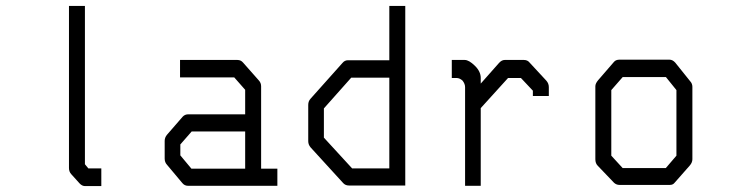

<svg xmlns="http://www.w3.org/2000/svg" viewBox="-20 -679 2470 650"><path d="M267.5 -123 279 -109H323V-49H268Q258 -49 249.5 -58L221.5 -89Q213.5 -97.5 213.5 -110V-659H267.5Z M810 -108V-234H629L590.5 -190V-153L628 -108ZM864 -108H919V-50H616.5Q605 -50 597.5 -59L545.5 -121Q537.5 -129.5 537.5 -142V-202Q537.5 -213.5 545.5 -223L598.5 -284Q606 -292 617.5 -292H810V-375L773 -417H589.5V-476H784Q795.5 -476 803 -467L856 -407Q864 -398.5 864 -387Z M1352 -51H1161Q1149.5 -51 1142 -59L1031.5 -180Q1023.5 -189.5 1023.5 -201V-324Q1023.5 -336.5 1031.5 -345L1139.5 -466Q1147 -475 1157.5 -475H1298V-659H1352ZM1298 -109V-416H1169L1076.5 -312V-213L1172 -109Z M1607.5 -313V-50H1554.5V-384Q1554.5 -395 1546 -406Q1536 -415 1525.5 -415H1509.5V-476H1553.5Q1567.5 -476 1587.5 -456.5Q1607.5 -437 1607.5 -415V-396L1669.5 -466Q1678.5 -476 1688.5 -476H1754Q1766 -476 1773 -467L1829.5 -406Q1838 -396.5 1838 -384V-354H1784V-372L1743.5 -415H1700Z M2049.5 -374V-152L2088 -110H2234L2270 -152V-374L2234.5 -418H2088ZM2004.5 -407 2059 -470Q2065.5 -477 2077 -477H2246.5Q2257 -477 2266 -467L2316.5 -404Q2324 -396 2324 -385V-140Q2324 -129 2315.5 -119L2263.5 -60Q2258 -53 2248 -53H2244.5H2077Q2067 -53 2059 -60L2003.5 -118Q1995.5 -126 1995.5 -140V-387Q1995.5 -396 2004.5 -407Z"/></svg>

Font: 3270 Nerd Font Mono SemCond
Style: Regular
Weight: 400
Monospace: yes
Version: Version 3.0.1;Nerd Fonts 3.1.1